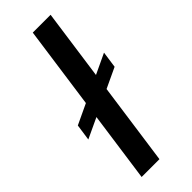

<svg xmlns="http://www.w3.org/2000/svg" viewBox="-246 -746 772 772"><g transform="rotate(-45 140.0 -360.0)"><path d="M39.5 0 140.5 -720H241.8L140.8 0ZM-5.5 -258.2 4.5 -327.8 286 -460.5 276 -390.2Z"/></g></svg>

Font: Chivo Medium
Style: Italic
Weight: 500
Italic angle: -8.05°
Designer: Hector Gatti
Foundry: Omnibus-Type
Version: Version 2.002